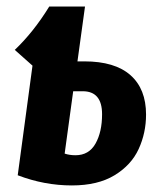

<svg xmlns="http://www.w3.org/2000/svg" viewBox="-20 -550 488 585"><path d="M425 -201Q425 -145 402.5 -96Q380 -47 329 -16Q278 15 199 15Q115 15 34 -16L79 -350L25 -398Q82 -452 130 -530H239L216 -363H237Q330 -363 377.5 -321Q425 -279 425 -201ZM291 -202Q291 -272 232 -272H203L177 -82Q192 -77 210 -77Q251 -77 271 -112.5Q291 -148 291 -202Z"/></svg>

Font: Fira Sans Extra Condensed SemiBold
Style: Italic
Weight: 600
Width: 3
Italic angle: -8°
Designer: Carrois Corporate & Edenspiekermann AG
Foundry: Carrois Corporate GbR & Edenspiekermann AG
Version: Version 4.203